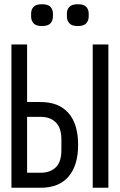

<svg xmlns="http://www.w3.org/2000/svg" viewBox="-20 -887 568 907"><path d="M178 -764Q150 -764 138.5 -777Q127 -790 127 -809V-823Q127 -842 138.5 -854.5Q150 -867 178 -867Q207 -867 218.5 -854.5Q230 -842 230 -823V-809Q230 -790 218.5 -777Q207 -764 178 -764ZM348 -764Q319 -764 307.5 -777Q296 -790 296 -809V-823Q296 -842 307.5 -854.5Q319 -867 348 -867Q376 -867 387.5 -854.5Q399 -842 399 -823V-809Q399 -790 387.5 -777Q376 -764 348 -764ZM34 -677H108V-405H172Q258 -405 303.5 -353Q349 -301 349 -203Q349 -105 303.5 -52.5Q258 0 172 0H34ZM172 -71Q217 -71 243.5 -96.5Q270 -122 270 -178V-228Q270 -283 243.5 -309Q217 -335 172 -335H108V-71ZM418 -677H492V0H418Z"/></svg>

Font: PlemolJP
Style: Regular
Weight: 400
Monospace: yes
Version: v2.0.4; ttfautohint (v1.8.4.7-5d5b-dirty) -l 6 -r 45 -G 200 